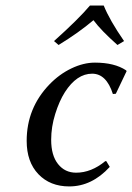

<svg xmlns="http://www.w3.org/2000/svg" viewBox="-20 -666 479 696"><path d="M356 -646Q377.4 -592.8 429.7 -517.1L405.8 -502.9Q346.2 -555.7 318.8 -592.8Q265.1 -547.4 192.4 -502.9L175.8 -517.1Q265.1 -597.2 306.2 -646ZM314 -398.9Q258.3 -398.9 215.3 -332Q194.8 -299.8 180.2 -252.9Q165.5 -206.1 165.5 -159.2Q165.5 -102.5 190.4 -71.3Q215.3 -40 255.9 -40Q311 -40 361.8 -82H365.2L377.9 -61Q313 9.8 231 9.8Q161.6 9.8 119.1 -34.7Q76.7 -79.1 76.7 -155.3Q76.7 -273.9 158.7 -359.4Q194.8 -397 238.8 -418Q282.7 -439 324.2 -439Q395 -439 437 -411.1L439 -408.2L399.9 -326.2L389.2 -325.2Q365.7 -398.9 314 -398.9Z"/></svg>

Font: Linux Biolinum
Style: Italic
Weight: 400
Italic angle: -12°
Designer: Philipp H. Poll
Foundry: Philipp H. Poll
Version: Version 1.1.3 ; ttfautohint (v0.9)